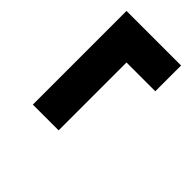

<svg xmlns="http://www.w3.org/2000/svg" viewBox="-36 -547 632 632"><g transform="rotate(-45 280.0 -231.0)"><path d="M113 -358H549V-104H429V-238H113Z"/></g></svg>

Font: Titillium Web
Style: Bold Italic
Weight: 700
Italic angle: -13°
Version: Version 1.001;PS 57.000;hotconv 1.0.70;makeotf.lib2.5.55311